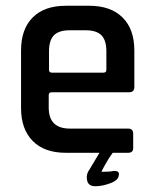

<svg xmlns="http://www.w3.org/2000/svg" viewBox="-20 -530 533 666"><path d="M428 -210H160Q149 -210 149 -200V-157Q149 -84 222 -84H424Q442 -84 442 -66V-16Q442 0 424 0H371Q358 17 344.5 41.5Q331 66 332 66Q362 66 374 63Q396 62 392 78Q391 95 363 105.5Q335 116 310.5 116Q286 116 282 95Q278 74 291 57L325 0H208Q134 0 93.5 -41Q53 -82 53 -155V-355Q53 -429 93.5 -469.5Q134 -510 208 -510H290Q364 -510 405 -469.5Q446 -429 446 -355V-228Q446 -210 428 -210ZM150 -352V-288Q150 -278 160 -278H339Q349 -278 349 -288V-352Q349 -390 332 -407.5Q315 -425 277 -425H222Q184 -425 167 -407.5Q150 -390 150 -352Z"/></svg>

Font: Rajdhani Semibold
Style: Regular
Weight: 600
Designer: Satya Rajpurohit, Jyotish Sonowal
Foundry: Indian Type Foundry
Version: Version 1.200;PS 1.0;hotconv 1.0.78;makeotf.lib2.5.61930; tt